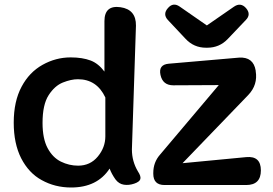

<svg xmlns="http://www.w3.org/2000/svg" viewBox="-20 -822 1212 853"><path d="M296 11Q224 11 165 -22Q108 -53 74 -119Q41 -184 41 -277Q41 -372 76 -437Q110 -501 169 -534Q228 -567 294 -567Q346 -567 383 -553Q417 -540 444 -504V-728Q444 -800 515 -790Q585 -780 584 -708L566 -158Q566 -105 593 -60Q607 -39 603.5 -26.5Q600 -14 576 -6Q552 2 530 -1.5Q508 -5 493 -25Q476 -49 467 -73Q412 11 296 11ZM711 0Q661 0 661 -50V-54Q661 -101 691 -135L952 -444L750 -443Q703 -443 693 -489Q683 -535 730 -539L1042 -566Q1106 -570 1116 -508V-506Q1126 -445 1083 -400L791 -97L1074 -124Q1139 -130 1139 -65Q1139 0 1074 0ZM327 -86Q381 -86 414.5 -126.5Q448 -167 448 -216V-389Q410 -470 326 -470Q296 -470 259.5 -455.5Q223 -441 196 -399Q169 -357 169 -276Q169 -206 191.5 -164Q214 -122 250.5 -104Q287 -86 327 -86ZM895 -610Q841 -610 804 -650L726 -733Q702 -759 726 -786Q749 -813 778 -793L899 -709L1019 -792Q1049 -813 1073 -786Q1097 -758 1072 -733L992 -649Q955 -610 901 -610Z"/></svg>

Font: MaokenZhuyuanTi
Style: Regular
Weight: 400
Designer: Fontworks Inc & LongZhuTi team: ZERO子、时光羊、荆南、频凡、刘鹏、Little White Dog、帆影Magmeta、奈白不弍、白日月球、ChaoTawei、雨三（排名不分先后）
Version: Version 1.000; 20230222